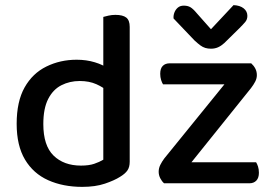

<svg xmlns="http://www.w3.org/2000/svg" viewBox="-20 -715 1069 749"><path d="M383 -92V-417H486V-84Q486 -63 477 -50Q468 -37 448 -25Q426 -11 389 1.5Q352 14 301 14Q226 14 168 -12Q110 -38 77.5 -92.5Q45 -147 45 -232Q45 -319 76 -374Q107 -429 161 -455.5Q215 -482 279 -482Q317 -482 350 -472Q383 -462 402 -447V-357Q384 -374 356 -386.5Q328 -399 291 -399Q252 -399 219.5 -382.5Q187 -366 168 -329Q149 -292 149 -231Q149 -147 189 -108Q229 -69 296 -69Q327 -69 347.5 -76Q368 -83 383 -92ZM486 -394H383V-649Q390 -651 403 -654Q416 -657 430 -657Q459 -657 472.5 -646.5Q486 -636 486 -610ZM661 0H620Q611 -8 605 -20Q599 -32 599 -45Q599 -59 605.5 -72Q612 -85 621 -97L922 -468H960Q970 -459 976 -447.5Q982 -436 982 -422Q982 -409 975.5 -396.5Q969 -384 959 -371ZM943 -468V-386H616Q612 -392 608.5 -403Q605 -414 605 -427Q605 -448 615 -458Q625 -468 642 -468ZM638 0V-82H979Q983 -76 986.5 -65.5Q990 -55 990 -41Q990 -21 980 -10.5Q970 0 953 0ZM748 -663 803 -601 891 -695Q916 -694 930.5 -682.5Q945 -671 945 -653Q945 -639 936.5 -629Q928 -619 914 -605L855 -547Q843 -536 830.5 -530.5Q818 -525 803 -525Q791 -525 781 -528Q771 -531 761.5 -538Q752 -545 739 -557L657 -643Q656 -655 660.5 -666.5Q665 -678 674 -685.5Q683 -693 697 -693Q712 -693 722.5 -687Q733 -681 748 -663Z"/></svg>

Font: Baloo Bhaijaan 2 Medium
Style: Regular
Weight: 500
Designer: Sanskriti Dholi, Noopur Datye and Ek Type
Foundry: Ek Type
Version: Version 1.701